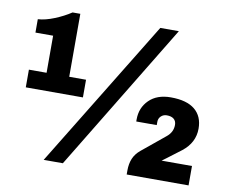

<svg xmlns="http://www.w3.org/2000/svg" viewBox="-76 -782 1047 877"><g transform="rotate(10 447.5 -343.0)"><path d="M228 -394H306V-312H41V-394H123V-566H41V-628Q75 -630 117 -647Q159 -664 192 -686H228ZM599 -686H685L268 0H179ZM851 -263Q851 -198 795 -154L733 -107L710 -90H851V0H564V-19Q564 -50 574 -74Q584 -98 607 -117L713 -204Q742 -227 742 -261Q742 -279 730.5 -288.5Q719 -298 698 -298Q682 -298 671 -287.5Q660 -277 660 -261V-246H565V-256Q565 -310 601.5 -346Q638 -382 702 -382Q776 -382 813.5 -351Q851 -320 851 -263Z"/></g></svg>

Font: Chivo Black
Style: Regular
Weight: 900
Designer: Hector Gatti
Foundry: Omnibus-Type
Version: Version 1.007